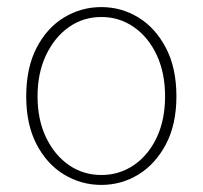

<svg xmlns="http://www.w3.org/2000/svg" viewBox="-20 -510 572 542"><path d="M266 12Q209 12 160.5 -17.5Q112 -47 83 -103Q54 -159 54 -238Q54 -318 83 -374.5Q112 -431 160.5 -460.5Q209 -490 266 -490Q323 -490 371 -460.5Q419 -431 448.5 -374.5Q478 -318 478 -238Q478 -159 448.5 -103Q419 -47 371 -17.5Q323 12 266 12ZM266 -16Q317 -16 358 -44Q399 -72 422.5 -122Q446 -172 446 -238Q446 -304 422.5 -354.5Q399 -405 358 -433.5Q317 -462 266 -462Q215 -462 174.5 -433.5Q134 -405 110 -354.5Q86 -304 86 -238Q86 -172 110 -122Q134 -72 174.5 -44Q215 -16 266 -16Z"/></svg>

Font: Source Sans Variable
Style: Regular
Weight: 200
Designer: Paul D. Hunt
Foundry: Adobe Systems Incorporated
Version: Version 3.006;hotconv 1.0.111;makeotfexe 2.5.65597